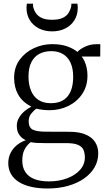

<svg xmlns="http://www.w3.org/2000/svg" viewBox="-20 -794 589 1068"><path d="M244.5 254.5Q194 254.5 153.5 245.2Q113 236 84.5 218Q56 200 41 173.5Q26 147 26 113.5Q26 82 39 56.5Q52 31 74.2 13Q96.5 -5 123.5 -14Q101 -24.5 87.2 -44Q73.5 -63.5 73.5 -94.5Q73.5 -118 85.5 -138.8Q97.5 -159.5 116 -175.2Q134.5 -191 154.5 -200.5Q104.5 -226.5 81.5 -267.2Q58.5 -308 58.5 -360.5Q58.5 -419.5 89.2 -461.5Q120 -503.5 168.5 -526Q217 -548.5 270 -548.5Q319.5 -548.5 354.5 -535.8Q389.5 -523 411 -505Q422 -519.5 452 -533.8Q482 -548 513.5 -548H538L537.5 -479.5H434.5Q443.5 -468 450.8 -452Q458 -436 462.2 -416.2Q466.5 -396.5 466.5 -373.5Q466.5 -314.5 437.2 -271.2Q408 -228 360 -204.5Q312 -181 256 -181Q237 -181 217.8 -183.2Q198.5 -185.5 181.5 -189.5Q167 -178.5 153.2 -161.2Q139.5 -144 139.5 -120Q139.5 -84.5 162 -73Q184.5 -61.5 235.5 -61.5L365 -61Q421 -61 456.8 -45.5Q492.5 -30 509.5 -3Q526.5 24 526.5 58.5Q526.5 101.5 505.8 137.2Q485 173 447.2 199.2Q409.5 225.5 358 240Q306.5 254.5 244.5 254.5ZM252 215Q308 215 353.2 198Q398.5 181 425.2 151Q452 121 452 82Q452 58 444.5 40Q437 22 414.2 12Q391.5 2 346.5 2H226Q203 2 184 1Q165 0 151 -3.5Q130 12.5 117 36.8Q104 61 104 99.5Q104 137 120.8 162.8Q137.5 188.5 170.5 201.8Q203.5 215 252 215ZM262.5 -220Q324.5 -220 355.8 -257.8Q387 -295.5 387 -367Q387 -413 372.5 -444.8Q358 -476.5 330.8 -493Q303.5 -509.5 265.5 -509.5Q228 -509.5 199.5 -494.8Q171 -480 154.8 -448.8Q138.5 -417.5 138.5 -367.5Q138.5 -325 151.8 -291.5Q165 -258 192.5 -239Q220 -220 262.5 -220ZM270 -619.5Q228.5 -619.5 196.2 -636Q164 -652.5 145.8 -682Q127.5 -711.5 127.5 -750Q127.5 -756 128 -761.8Q128.5 -767.5 129.5 -773.5H163.5Q163.5 -770 163.8 -765.5Q164 -761 164.5 -756Q168.5 -738 179.5 -721.2Q190.5 -704.5 212.2 -694.2Q234 -684 270 -684Q306.5 -684 328.2 -694.2Q350 -704.5 360.8 -721.2Q371.5 -738 375.5 -756Q376.5 -761 376.8 -765.5Q377 -770 377 -773.5H410.5Q411.5 -767.5 412 -761.8Q412.5 -756 412.5 -750Q412.5 -711.5 394.2 -682Q376 -652.5 343.8 -636Q311.5 -619.5 270 -619.5Z"/></svg>

Font: Merriweather 72pt Light
Style: Regular
Weight: 300
Version: Version 2.100